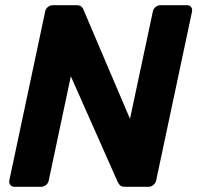

<svg xmlns="http://www.w3.org/2000/svg" viewBox="-20 -720 761 740"><path d="M36 0Q26 0 20 -7Q14 -14 16 -25L154 -675Q156 -686 164.5 -693Q173 -700 184 -700H274Q289 -700 295 -693.5Q301 -687 302 -682L481 -262L569 -675Q571 -686 579.5 -693Q588 -700 599 -700H700Q711 -700 716.5 -693Q722 -686 720 -675L582 -25Q580 -15 571.5 -7.5Q563 0 553 0H462Q447 0 441.5 -7Q436 -14 434 -18L253 -426L168 -25Q166 -14 157.5 -7Q149 0 138 0Z"/></svg>

Font: Rubik SemiBold
Style: Italic
Weight: 600
Italic angle: -12°
Designer: Hubert and Fischer
Foundry: Hubert and Fischer
Version: Version 2.300;gftools[0.9.30]